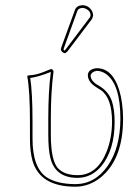

<svg xmlns="http://www.w3.org/2000/svg" viewBox="-20 -702 532 732"><path d="M173.8 -251V-189Q173.8 -92.8 199.7 -62Q224.6 -34.2 275.9 -34.2Q350.6 -34.2 386.7 -124.5Q406.7 -175.8 407.2 -236.8Q407.2 -328.1 365.2 -357.9Q358.4 -362.8 349.1 -368.2Q315.9 -388.2 314.9 -414.1Q314.9 -434.6 338.9 -440.4Q344.7 -441.9 349.1 -441.9Q408.2 -441.9 434.1 -359.9Q448.7 -313 449.2 -249Q449.2 -95.7 364.3 -25.9Q319.8 9.8 267.1 9.8Q132.8 9.8 104 -88.9Q94.2 -123.5 94.2 -172.9V-234.9Q94.2 -356.9 84 -411.1L85.9 -414.1Q97.2 -415 107.2 -416.5Q117.2 -418 128.7 -421.4Q140.1 -424.8 143.6 -426.5Q147 -428.2 161.1 -433.6L174.8 -439Q183.1 -437 184.1 -429.2Q173.8 -351.6 173.8 -251ZM293.9 -682.1Q318.4 -682.1 331.1 -659.2Q335 -650.9 335 -644Q334 -634.8 330.1 -628.9L237.8 -506.8Q231.4 -499.5 227.1 -499Q214.8 -502 211.9 -513.2Q212.4 -516.6 213.9 -522L266.1 -665Q272.9 -681.2 293.9 -682.1ZM164.1 -251Q164.1 -353 173.8 -427.7Q126 -408.7 95.2 -404.8Q104 -349.6 104 -234.9V-172.9Q104 -62.5 158.2 -25.9Q197.3 -0.5 267.1 0Q342.3 0 391.1 -70.3Q438.5 -139.2 439 -249Q439 -380.4 384.3 -419.9Q367.2 -431.6 349.1 -432.1Q329.1 -428.7 325.2 -414.1Q326.7 -392.1 354 -377Q393.6 -355 406.7 -315.9Q417 -284.2 417 -236.8Q417 -130.4 366.2 -68.4Q329.1 -24.4 275.9 -23.9Q190.4 -23.9 171.9 -100.6Q164.1 -132.3 164.1 -189ZM293.9 -671.9Q280.3 -670.9 275.4 -661.6L223.6 -518.6Q222.7 -515.6 222.2 -512.7Q224.1 -510.3 226.1 -509.3Q228.5 -511.7 230 -513.2L322.3 -635.3Q325.2 -639.6 325.2 -644Q325.2 -660.6 305.7 -669.4Q299.3 -671.9 293.9 -671.9Z"/></svg>

Font: Linux Biolinum Outline O
Style: Bold
Weight: 700
Designer: Philipp H. Poll
Foundry: Philipp H. Poll
Version: Version 0.9.2